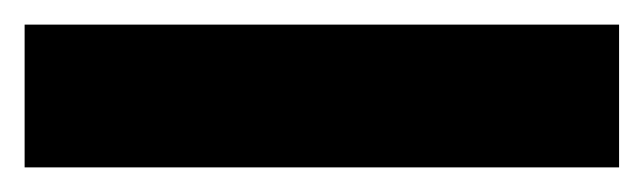

<svg xmlns="http://www.w3.org/2000/svg" viewBox="-20 60 523 156"><path d="M483 196V80H0V196Z"/></svg>

Font: Matrixport Bold
Style: Regular
Weight: 600
Designer: Ninad Kale (Devanagari), Jonny Pinhorn (Latin)
Foundry: Indian Type Foundry
Version: Version 2.000;PS 1.0;hotconv 1.0.79;makeotf.lib2.5.61930; tt